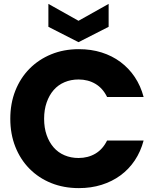

<svg xmlns="http://www.w3.org/2000/svg" viewBox="-20 -963 802 988"><path d="M33 -352Q33 -431 59 -496.5Q85 -562 132 -609.5Q179 -657 243.5 -683.5Q308 -710 386 -710Q449 -710 503 -693Q557 -676 600 -644Q643 -612 673.5 -566.5Q704 -521 719 -464H531Q509 -509 471 -531.5Q433 -554 384 -554Q345 -554 312 -540Q279 -526 256 -499.5Q233 -473 220 -435.5Q207 -398 207 -352Q207 -305 220 -268Q233 -231 256 -204.5Q279 -178 312 -164Q345 -150 384 -150Q433 -150 471 -172.5Q509 -195 531 -240H719Q704 -183 673.5 -137.5Q643 -92 600 -60.5Q557 -29 503 -12Q449 5 386 5Q308 5 243.5 -21Q179 -47 132 -94.5Q85 -142 59 -207.5Q33 -273 33 -352ZM539 -943V-825L384 -746L229 -825V-943L384 -856Z"/></svg>

Font: SVN-Poppins
Style: Bold
Weight: 700
Designer: Ninad Kale (Devanagari), Jonny Pinhorn (Latin)
Foundry: Indian Type Foundry
Version: Version 3.200;PS 1.000;hotconv 16.6.54;makeotf.lib2.5.65590